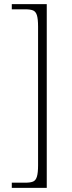

<svg xmlns="http://www.w3.org/2000/svg" viewBox="-20 -780 346 928"><path d="M37 128V103H102Q127 103 140 97.5Q153 92 158.5 73.5Q164 55 164 19V-651Q164 -688 158.5 -706Q153 -724 140 -729.5Q127 -735 102 -735H37V-760H206V128Z"/></svg>

Font: Noto Serif Khmer ExtraLight
Style: Regular
Weight: 250
Version: Version 2.003